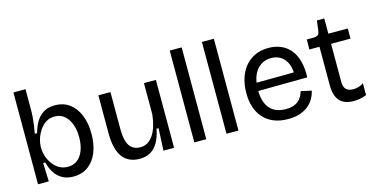

<svg xmlns="http://www.w3.org/2000/svg" viewBox="-72 -1049 2754 1412"><g transform="rotate(-15 1305.0 -343.0)"><path d="M345 13Q295 13 259.5 -7.5Q224 -28 202.5 -62.5Q181 -97 170 -141H154L159 0H77V-254V-699H169V-538Q169 -513 166.5 -483.5Q164 -454 160 -424Q156 -394 150 -365H168Q179 -408 200 -445.5Q221 -483 256.5 -506Q292 -529 346 -529Q411 -529 457 -495Q503 -461 528 -399.5Q553 -338 553 -257Q553 -178 529 -117.5Q505 -57 458.5 -22Q412 13 345 13ZM324 -67Q366 -67 396 -90Q426 -113 442.5 -156Q459 -199 459 -256Q459 -312 443 -355.5Q427 -399 397 -424.5Q367 -450 323 -450Q291 -450 266 -437Q241 -424 223 -403Q205 -382 192.5 -357Q180 -332 174 -307Q168 -282 168 -262V-250Q168 -221 178.5 -188.5Q189 -156 209 -128.5Q229 -101 258 -84Q287 -67 324 -67Z M850 13Q763 13 719 -47Q675 -107 675 -228V-517H767V-235Q767 -151 793 -109.5Q819 -68 876 -68Q907 -68 931.5 -83Q956 -98 975 -126.5Q994 -155 1005.5 -194Q1017 -233 1022 -280V-517H1113V-218V0H1032L1040 -169H1025Q1012 -106 988.5 -65.5Q965 -25 930 -6Q895 13 850 13Z M1267 0V-699H1358V0Z M1512 0V-699H1603V0Z M1980 13Q1919 13 1872.5 -5.5Q1826 -24 1794 -59Q1762 -94 1746 -142Q1730 -190 1730 -250Q1730 -311 1746 -362Q1762 -413 1793 -450.5Q1824 -488 1869 -509Q1914 -530 1972 -530Q2023 -530 2065 -512.5Q2107 -495 2136.5 -460Q2166 -425 2181 -371.5Q2196 -318 2193 -247L1787 -243V-305L2137 -308L2106 -267Q2111 -329 2094.5 -370Q2078 -411 2046.5 -432Q2015 -453 1972 -453Q1926 -453 1891 -429Q1856 -405 1837.5 -360Q1819 -315 1819 -251Q1819 -159 1860 -110.5Q1901 -62 1982 -62Q2014 -62 2037.5 -69.5Q2061 -77 2077.5 -91Q2094 -105 2104 -123Q2114 -141 2120 -162L2200 -144Q2191 -107 2173 -78.5Q2155 -50 2127.5 -29.5Q2100 -9 2063.5 2Q2027 13 1980 13Z M2480 10Q2408 10 2373 -29Q2338 -68 2338 -148V-441H2261L2262 -517H2309Q2335 -517 2346.5 -526Q2358 -535 2360 -557L2370 -633H2426V-517H2574V-440H2426V-150Q2426 -110 2444.5 -92.5Q2463 -75 2498 -75Q2517 -75 2537 -80Q2557 -85 2577 -99V-9Q2549 2 2524.5 6Q2500 10 2480 10Z"/></g></svg>

Font: Bricolage Grotesque 18pt
Style: Regular
Weight: 400
Version: Version 1.001;gftools[0.9.33.dev8+g029e19f]